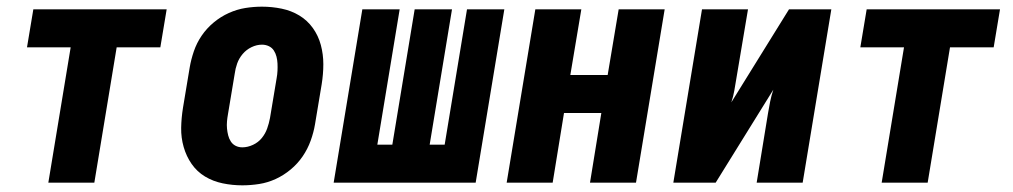

<svg xmlns="http://www.w3.org/2000/svg" viewBox="-20 -548 3040 576"><path d="M125 0 192 -406H61L80 -520H480L461 -406H330L263 0Z M707 8Q677 8 648 2Q619 -4 595 -18.5Q571 -33 555 -56Q539 -79 531 -107Q523 -135 523.5 -164.5Q524 -194 529 -225L549 -345Q553 -369 561.5 -394Q570 -419 585 -441Q600 -463 621 -480.5Q642 -498 666.5 -509Q691 -520 716 -524Q741 -528 766 -528Q796 -528 825 -522Q854 -516 878 -501.5Q902 -487 918.5 -464Q935 -441 942.5 -413Q950 -385 950 -355.5Q950 -326 945 -295L925 -175Q921 -151 912 -126Q903 -101 888 -79Q873 -57 852 -39.5Q831 -22 807 -11Q783 0 757.5 4Q732 8 707 8ZM707 -106Q723 -106 739 -113.5Q755 -121 765.5 -134Q776 -147 781.5 -162.5Q787 -178 790 -194L810 -314Q812 -325 812.5 -336Q813 -347 812.5 -357.5Q812 -368 809.5 -378Q807 -388 801.5 -396.5Q796 -405 786.5 -409.5Q777 -414 766 -414Q750 -414 734.5 -406.5Q719 -399 708 -386Q697 -373 691.5 -357.5Q686 -342 684 -326L664 -206Q662 -195 661 -184Q660 -173 661 -162.5Q662 -152 664.5 -142Q667 -132 672.5 -123.5Q678 -115 687 -110.5Q696 -106 707 -106Z M981 0 1067 -520H1179L1112 -114H1157L1224 -520H1336L1269 -114H1314L1381 -520H1493L1407 0Z M1500 0 1586 -520H1724L1691 -323H1803L1836 -520H1974L1888 0H1750L1784 -209H1672L1638 0Z M2000 0 2086 -520H2224L2189 -312Q2186 -294 2183 -276.5Q2180 -259 2174 -241L2347 -520H2474L2388 0H2250L2284 -208Q2287 -226 2290.5 -243.5Q2294 -261 2300 -279L2127 0Z M2625 0 2692 -406H2561L2580 -520H2980L2961 -406H2830L2763 0Z"/></svg>

Font: Iosevka Term Curly Hv Obl
Style: Regular
Weight: 900
Italic angle: -9°
Designer: Belleve Invis
Foundry: Belleve Invis
Version: Version 32.3.0